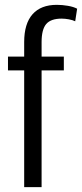

<svg xmlns="http://www.w3.org/2000/svg" viewBox="-20 -774 339 794"><path d="M80 -600Q80 -676 114.5 -715Q149 -754 215 -754Q237 -754 260.5 -750Q284 -746 299 -738L291 -686Q281 -691 265 -694Q249 -697 235 -697Q190 -697 171 -674.5Q152 -652 152 -600V0H80ZM13 -540H244V-483H13Z"/></svg>

Font: Pathway Extreme Condensed Light
Style: Regular
Weight: 300
Width: 3
Version: Version 1.001;gftools[0.9.26]